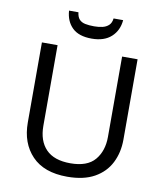

<svg xmlns="http://www.w3.org/2000/svg" viewBox="-98 -998 927 1087"><g transform="rotate(10 365.5 -454.0)"><path d="M640 -252Q640 -178 610 -118.5Q580 -59 518.5 -24.5Q457 10 362 10Q229 10 159.5 -62.5Q90 -135 90 -254V-714H180V-251Q180 -164 226.5 -116Q273 -68 367 -68Q464 -68 507.5 -119.5Q551 -171 551 -252V-714H640ZM521 -918Q516 -858 475.5 -821Q435 -784 363 -784Q289 -784 251.5 -820.5Q214 -857 210 -918H264Q267 -891 279.5 -877.5Q292 -864 313.5 -859.5Q335 -855 365 -855Q391 -855 412.5 -860Q434 -865 448.5 -878.5Q463 -892 466 -918Z"/></g></svg>

Font: Noto Sans New Tai Lue
Style: Regular
Weight: 400
Designer: Monotype Design Team
Foundry: Monotype Imaging Inc.
Version: Version 2.003